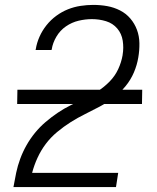

<svg xmlns="http://www.w3.org/2000/svg" viewBox="-20 -763 640 783"><path d="M35 0V-1Q40 -30 46 -58.5Q52 -87 62.5 -115.5Q73 -144 88 -170.5Q103 -197 122.5 -221Q142 -245 166 -265.5Q190 -286 216 -303.5Q242 -321 269.5 -334.5Q297 -348 325 -361.5Q353 -375 379 -391.5Q405 -408 427 -430.5Q449 -453 462 -481Q475 -509 480 -538V-539Q485 -568 480.5 -597Q476 -626 458 -647Q440 -668 412.5 -676.5Q385 -685 355 -685Q328 -685 300.5 -678.5Q273 -672 249 -655.5Q225 -639 210 -613.5Q195 -588 191 -562L190 -559H125L126 -563Q130 -588 141 -613Q152 -638 169.5 -660Q187 -682 209.5 -698.5Q232 -715 257 -725Q282 -735 308.5 -739Q335 -743 360 -743Q390 -743 417.5 -738Q445 -733 469.5 -720.5Q494 -708 511.5 -687.5Q529 -667 538.5 -641.5Q548 -616 548.5 -587Q549 -558 544 -529Q539 -498 526 -467.5Q513 -437 491.5 -411Q470 -385 443 -364.5Q416 -344 386 -328Q356 -312 326.5 -297.5Q297 -283 268.5 -265Q240 -247 213.5 -225Q187 -203 167 -176.5Q147 -150 133 -119.5Q119 -89 111 -58H462L453 0ZM559 -339H50L51 -397H560Z"/></svg>

Font: Iosevka Aile Light Oblique
Style: Regular
Weight: 300
Italic angle: -9°
Designer: Belleve Invis
Foundry: Belleve Invis
Version: Version 31.1.0; ttfautohint (v1.8.4)